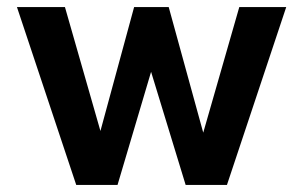

<svg xmlns="http://www.w3.org/2000/svg" viewBox="-20 -524 858 544"><path d="M196 0 28 -504H164L284 -85L245 -81L360 -504H458L571 -93H540L658 -504H791L623 0H506L396 -360L418 -354L313 0Z"/></svg>

Font: Maven Pro SemiBold
Style: Regular
Weight: 600
Designer: Joe Prince
Foundry: Joe Prince
Version: Version 2.103